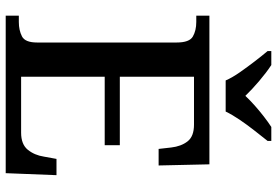

<svg xmlns="http://www.w3.org/2000/svg" viewBox="-169 -802 971 673"><g transform="rotate(90 316.5 -465.5)"><path d="M35 0V-46H57Q86 -46 107.5 -57Q129 -68 129 -110V-599Q129 -644 108 -656Q87 -668 57 -668H35V-714H556L560 -536H502L497 -580Q493 -615 475.5 -637.5Q458 -660 417 -660H249V-400H489V-347H249V-54H445Q486 -54 505 -77.5Q524 -101 529 -134L537 -178H594L587 0ZM262 -771Q252 -794 233.5 -820.5Q215 -847 195 -873Q175 -899 159 -918V-931H208Q234 -914 264 -888.5Q294 -863 316 -840Q331 -856 349.5 -872.5Q368 -889 388 -904.5Q408 -920 425 -931H474V-918Q459 -899 438.5 -873Q418 -847 400 -820.5Q382 -794 371 -771Z"/></g></svg>

Font: Noto Naskh Arabic Medium
Style: Regular
Weight: 500
Designer: Monotype Design Team, David Williams, Mohamad Dakak and Nizar Qandah
Foundry: Monotype Imaging Inc.
Version: Version 2.016